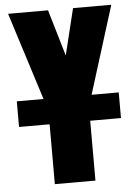

<svg xmlns="http://www.w3.org/2000/svg" viewBox="-56 -852 621 895"><g transform="rotate(-5 254.5 -405.0)"><path d="M164 0V-280H21V-400H146L16 -810H203L267 -593L320 -810H499L371 -400H498V-280H354V0Z"/></g></svg>

Font: Oswald Heavy
Style: Regular
Weight: 400
Designer: Vernon Adams
Foundry: Vernon Adams
Version: Version 4.101